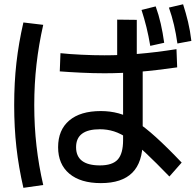

<svg xmlns="http://www.w3.org/2000/svg" viewBox="-20 -869 920 903"><path d="M253.3 -176.7Q253.3 -257.8 305.6 -302.2Q357.8 -346.7 454.4 -346.7Q497.8 -346.7 537.2 -336.1Q576.7 -325.6 618.9 -298.3Q661.1 -271.1 713.3 -223.9Q765.6 -176.7 834.4 -104.4L776.7 -38.9Q712.2 -105.6 666.1 -148.9Q620 -192.2 583.9 -216.7Q547.8 -241.1 516.1 -251.1Q484.4 -261.1 450 -261.1Q337.8 -261.1 337.8 -176.7Q337.8 -91.1 450 -91.1Q508.9 -91.1 533.9 -118.9Q558.9 -146.7 558.9 -210V-572.2H531.1V-776.7L623.3 -775.6V-578.9H651.1V-205.6Q651.1 -105.6 602.2 -56.7Q553.3 -7.8 454.4 -7.8Q358.9 -7.8 306.1 -52.2Q253.3 -96.7 253.3 -176.7ZM90 14.4Q67.8 -82.2 57.2 -176.1Q46.7 -270 46.7 -374.4Q46.7 -480 57.2 -573.3Q67.8 -666.7 90 -763.3L183.3 -752.2Q162.2 -658.9 151.7 -566.7Q141.1 -474.4 141.1 -374.4Q141.1 -274.4 151.7 -182.2Q162.2 -90 183.3 1.1ZM686.7 -653.3Q678.9 -700 668.9 -740.6Q658.9 -781.1 645.6 -822.2L712.2 -838.9Q726.7 -798.9 736.1 -757.2Q745.6 -715.6 752.2 -667.8ZM814.4 -664.4Q807.8 -711.1 798.3 -751.7Q788.9 -792.2 774.4 -833.3L841.1 -848.9Q854.4 -807.8 864.4 -766.1Q874.4 -724.4 880 -676.7ZM261.1 -533.3 264.4 -618.9Q305.6 -614.4 362.2 -611.7Q418.9 -608.9 471.1 -608.9Q548.9 -608.9 629.4 -615.6Q710 -622.2 810 -637.8L813.3 -552.2Q713.3 -537.8 631.7 -531.1Q550 -524.4 471.1 -524.4Q418.9 -524.4 361.1 -527.2Q303.3 -530 261.1 -533.3Z"/></svg>

Font: Paperlogy 5 Medium
Style: Regular
Weight: 500
Designer: redesigned by Lee Juim, glyphs from Gmarket Sans & Montserrat
Foundry: PT&
Version: Version 1.001